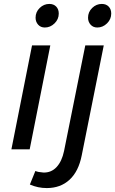

<svg xmlns="http://www.w3.org/2000/svg" viewBox="-20 -760 586 977"><path d="M236 -529 131 0H38L143 -529ZM279 -691Q279 -662 257.5 -641Q236 -620 208 -620Q187 -620 174 -634.5Q161 -649 161 -670Q161 -699 182 -719.5Q203 -740 231 -740Q253 -740 266 -726.5Q279 -713 279 -691ZM201 118Q241 119 268 90Q295 61 306 8L414 -529H508L396 30Q380 112 334 154.5Q288 197 218 197Q173 197 132 179L160 110Q173 116 201 118ZM546 -691Q546 -662 524.5 -641Q503 -620 475 -620Q454 -620 441 -634.5Q428 -649 428 -670Q428 -699 449 -719.5Q470 -740 498 -740Q520 -740 533 -726.5Q546 -713 546 -691Z"/></svg>

Font: Gontserrat
Style: Italic
Weight: 400
Italic angle: -11.3°
Designer: Julieta Ulanovsky
Foundry: Julieta Ulanovsky
Version: Version 6.001